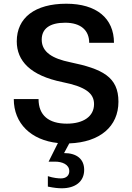

<svg xmlns="http://www.w3.org/2000/svg" viewBox="-20 -757 709 1031"><path d="M432 155C432 98 393 65 324 65L352 13C517 7 616 -78 616 -211C616 -344 530 -387 356 -423C264 -442 204 -476 204 -544C204 -603 247 -635 330 -635C413 -635 459 -595 459 -527H592C592 -659 498 -737 336 -737C168 -737 70 -662 70 -535C70 -430 143 -351 316 -316C440 -291 485 -256 485 -198C485 -132 428 -93 339 -93C241 -93 187 -138 187 -225H54C54 -94 147 -4 291 11L241 111H276C312 111 352 125 352 162C352 185 336 201 307 201C295 201 267 199 237 189V245C271 252 293 254 312 254C383 254 432 219 432 155Z"/></svg>

Font: Perun SemiBold
Style: Regular
Weight: 600
Foundry: Copyright (c) Stefan Peev, Context Ltd, 2016
Version: Version 1.089